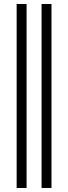

<svg xmlns="http://www.w3.org/2000/svg" viewBox="-20 -728 342 963"><path d="M188.5 214.8V-708H238.3V214.8ZM63.5 214.8V-708H113.3V214.8Z"/></svg>

Font: Doulos SIL Phon
Style: Regular
Weight: 400
Designer: Walt Agee, Victor Gaultney, Peter Martin, Debbi Hosken, Becca Hirsbrunner
Foundry: SIL International
Version: Version 5.000